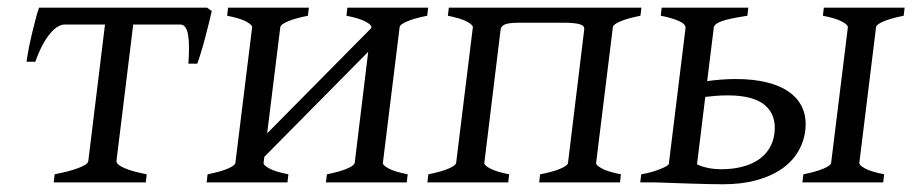

<svg xmlns="http://www.w3.org/2000/svg" viewBox="-20 -474 2371 499"><path d="M119.6 0 122.1 -21Q139.2 -24.4 154.5 -28.3Q169.9 -32.2 181.9 -36.6Q193.8 -41 201.4 -45.7Q209 -50.3 209.5 -55.7L252.9 -410.2H147.5Q139.6 -410.2 130.6 -405Q121.6 -399.9 111.6 -388.4Q101.6 -377 91.3 -358.4Q81.1 -339.8 71.8 -313.5H48.8Q49.8 -320.3 51.8 -331.8Q53.7 -343.3 56.4 -356.9Q59.1 -370.6 62.7 -385Q66.4 -399.4 69.6 -412.6Q72.8 -425.8 75.9 -436.8Q79.1 -447.8 81.5 -454.1H518.1L530.3 -445.3Q528.3 -436 523.7 -417.2Q519 -398.4 513.7 -377.7Q508.3 -356.9 502.4 -337.9Q496.6 -318.8 492.7 -308.6H469.7Q471.2 -331.5 471.2 -350.3Q471.2 -369.1 469 -382.3Q466.8 -395.5 461.9 -402.8Q457 -410.2 449.2 -410.2H326.2L282.7 -55.7Q282.2 -50.8 287.8 -46.1Q293.5 -41.5 304 -36.9Q314.5 -32.2 329.3 -28.3Q344.2 -24.4 361.3 -21L358.9 0Z M827.1 0 829.6 -21Q863.8 -27.8 882.3 -35.9Q900.9 -43.9 901.9 -50.8L937 -339.4L667 -66.4L665 -50.8Q664.1 -44.9 679.4 -36.4Q694.8 -27.8 729.5 -21L727.1 0H517.1L519.5 -21Q553.7 -27.8 572.3 -35.9Q590.8 -43.9 591.8 -50.8L635.3 -403.3Q635.7 -409.2 620.4 -417.7Q605 -426.3 570.3 -433.1L572.8 -454.1H782.7L780.3 -433.1Q746.1 -426.3 727.5 -418.2Q709 -410.2 708.5 -403.3L674.3 -127.4L944.8 -400.9L945.3 -403.3Q945.8 -409.2 930.4 -417.7Q915 -426.3 880.4 -433.1L882.8 -454.1H1092.8L1090.3 -433.1Q1056.2 -426.3 1037.6 -418.2Q1019 -410.2 1018.6 -403.3L975.1 -50.8Q974.1 -44.9 989.5 -36.4Q1004.9 -27.8 1039.6 -21L1037.1 0Z M1381.3 0 1383.8 -21Q1417 -27.3 1435.5 -35.2Q1454.1 -43 1456.1 -49.8L1498.5 -398.4Q1498.5 -402.3 1496.6 -405.3Q1494.6 -408.2 1488.5 -410.4Q1482.4 -412.6 1471.4 -413.8Q1460.4 -415 1442.9 -415H1327.1Q1301.3 -414.6 1292 -410.4Q1282.7 -406.2 1281.2 -398.4L1238.8 -50.8Q1237.8 -44.9 1253.2 -36.4Q1268.6 -27.8 1303.2 -21L1300.8 0H1090.8L1093.3 -21Q1127.4 -27.8 1146 -35.9Q1164.6 -43.9 1165.5 -50.8L1209 -403.8Q1208.5 -409.7 1193.1 -418Q1177.7 -426.3 1144 -433.1L1146.5 -454.1H1647L1644.5 -433.1Q1610.4 -426.3 1591.8 -418.2Q1573.2 -410.2 1572.8 -403.3L1529.3 -50.8Q1528.3 -44.9 1543.7 -36.4Q1559.1 -27.8 1593.8 -21L1591.3 0Z M1871.6 -226.1Q1854.5 -226.1 1840.1 -224.9Q1825.7 -223.6 1813 -222.2L1791.5 -46.9Q1803.2 -41 1819.8 -37.6Q1836.4 -34.2 1855 -34.2Q1883.8 -34.2 1908 -40.3Q1932.1 -46.4 1950 -58.1Q1967.8 -69.8 1978.8 -87.2Q1989.7 -104.5 1992.7 -127Q1998.5 -174.3 1968.5 -200.2Q1938.5 -226.1 1871.6 -226.1ZM2065.4 0 2067.9 -21Q2102.1 -27.8 2120.6 -35.9Q2139.2 -43.9 2140.1 -50.8L2183.6 -403.3Q2184.1 -409.2 2168.7 -417.7Q2153.3 -426.3 2118.7 -433.1L2121.1 -454.1H2331.1L2328.6 -433.1Q2294.4 -426.3 2275.9 -418.2Q2257.3 -410.2 2256.8 -403.3L2213.4 -50.8Q2212.4 -44.9 2227.8 -36.4Q2243.2 -27.8 2277.8 -21L2275.4 0ZM1924.8 -454.1 1922.4 -433.1Q1897.5 -429.2 1881.1 -425.8Q1864.7 -422.4 1854.5 -418.5Q1844.2 -414.6 1839.8 -410.4Q1835.4 -406.2 1835 -401.4L1817.9 -263.2Q1835 -265.6 1854 -267.1Q1873 -268.6 1892.6 -268.6Q1938.5 -268.6 1973.6 -259.8Q2008.8 -251 2032.2 -233.9Q2055.7 -216.8 2066.2 -191.7Q2076.7 -166.5 2072.8 -134.3Q2068.8 -103.5 2053 -77.9Q2037.1 -52.2 2010 -33.9Q1982.9 -15.6 1945.1 -5.4Q1907.2 4.9 1858.9 4.9Q1844.7 4.9 1822.3 4.4Q1799.8 3.9 1776.4 3.2Q1752.9 2.4 1731.4 1.7Q1710 1 1697.3 0.5Q1684.6 0 1683.6 0H1644L1646.5 -21Q1661.6 -23.4 1674.6 -27.3Q1687.5 -31.2 1697.3 -35.2Q1707 -39.1 1712.6 -42.5Q1718.3 -45.9 1718.3 -48.3L1761.7 -401.4Q1762.2 -406.2 1757.3 -411.1Q1752.4 -416 1743.4 -419.9Q1734.4 -423.8 1722.4 -427.2Q1710.4 -430.7 1697.3 -433.1L1699.7 -454.1Z"/></svg>

Font: Akkhara
Style: Italic
Weight: 400
Italic angle: -7°
Designer: J. Victor Gaultney
Version: Version 1.00 June 13, 2006, initial release